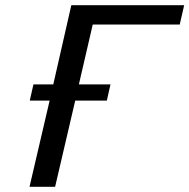

<svg xmlns="http://www.w3.org/2000/svg" viewBox="-20 -715 725 735"><path d="M94 -330 108 -392H184L253 -695H685L668 -621H335L282 -392H403L389 -330H268L191 0H93L170 -330Z"/></svg>

Font: Coval
Style: Book Italic
Weight: 350
Foundry: Context Ltd
Version: Version 001.000